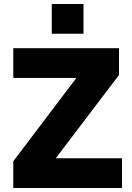

<svg xmlns="http://www.w3.org/2000/svg" viewBox="-20 -948 663 968"><path d="M47 0V-135L365 -555H47V-705H580V-570L261 -150H595V0ZM241 -778V-928H401V-778Z"/></svg>

Font: Mulish Black
Style: Regular
Weight: 900
Designer: Vernon Adams
Foundry: Vernon Adams
Version: Version 3.603; ttfautohint (v1.8.3)